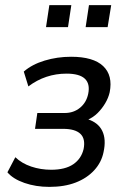

<svg xmlns="http://www.w3.org/2000/svg" viewBox="-20 -722 490 751"><path d="M173 9Q120 9 75.5 -6.5Q31 -22 9 -48L40 -107Q65 -83 102 -70.5Q139 -58 180 -58Q235 -58 266.5 -79.5Q298 -101 307 -139Q315 -179 294.5 -198.5Q274 -218 227 -218H117L126 -280H233Q268 -280 293 -300.5Q318 -321 325 -355Q333 -394 312 -414Q291 -434 240 -434Q199 -434 161.5 -421.5Q124 -409 91 -384L73 -442Q105 -470 154.5 -485Q204 -500 258 -500Q345 -500 383.5 -463.5Q422 -427 409 -361Q404 -339 391.5 -318Q379 -297 362 -280Q345 -263 322 -253V-256Q364 -243 380 -210Q396 -177 385 -127Q377 -87 348.5 -56Q320 -25 276 -8Q232 9 173 9ZM315 -616 328 -702H415L401 -616ZM160 -616 173 -702H259L246 -616Z"/></svg>

Font: Nunito Sans 10pt Condensed Medium
Style: Italic
Weight: 500
Width: 3
Italic angle: -9°
Designer: Vernon Adams
Foundry: Vernon Adams
Version: Version 3.101;gftools[0.9.27]